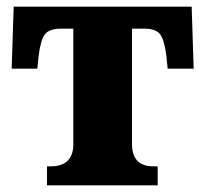

<svg xmlns="http://www.w3.org/2000/svg" viewBox="-20 -556 615 576"><path d="M121 -57H132Q200 -57 200 -124V-470H163Q128 -470 115 -453.5Q102 -437 96 -389L92 -350H15L21 -536H555L561 -350H483L479 -389Q473 -437 460 -453.5Q447 -470 414 -470H376V-124Q376 -57 440 -57H453V0H121Z"/></svg>

Font: Noto Serif ExtraBold
Style: Regular
Weight: 800
Designer: Monotype Design Team
Foundry: Monotype Imaging Inc.
Version: Version 1.001